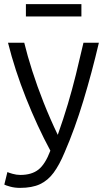

<svg xmlns="http://www.w3.org/2000/svg" viewBox="-20 -726 522 934"><path d="M77 188Q52 188 30 182Q8 176 1 172L16 111Q22 114 41 119.5Q60 125 79 125Q134 125 167 99Q200 73 225 7Q161 -112 106.5 -249Q52 -386 19 -518H98Q113 -456 137 -381Q161 -306 192.5 -226.5Q224 -147 261 -70Q289 -149 310 -219.5Q331 -290 349 -362.5Q367 -435 386 -518H461Q427 -373 385.5 -236Q344 -99 294 16Q269 76 241 114Q213 152 174.5 170Q136 188 77 188ZM106 -646V-706H376V-646Z"/></svg>

Font: Ubuntu Sans
Style: Regular
Weight: 400
Designer: Dalton Maag Ltd
Foundry: Dalton Maag Ltd
Version: Version 1.006; ttfautohint (v1.8.4.7-5d5b)